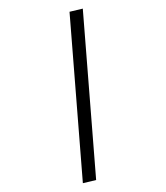

<svg xmlns="http://www.w3.org/2000/svg" viewBox="-261 -836 849 984"><g transform="rotate(-30 163.5 -344.5)"><path d="M7 63 -60 43 320 -752 387 -732Z"/></g></svg>

Font: Nunito Sans 7pt
Style: Italic
Weight: 400
Italic angle: -9°
Designer: Vernon Adams
Foundry: Vernon Adams
Version: Version 3.101;gftools[0.9.27]